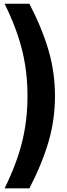

<svg xmlns="http://www.w3.org/2000/svg" viewBox="-20 -820 361 1040"><path d="M4.9 200.2Q70.3 67.4 99.6 -50.5Q128.9 -168.5 128.9 -299.8Q128.9 -431.2 99.6 -549.1Q70.3 -667 4.9 -799.8H139.2Q208 -667 242.9 -547.4Q277.8 -427.7 277.8 -299.8Q277.8 -171.9 242.9 -52.2Q208 67.4 139.2 200.2Z"/></svg>

Font: Aspekta 400
Style: Bold
Weight: 700
Designer: Ivo Dolenc
Version: Version 2.000